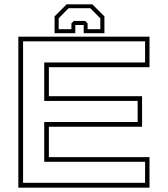

<svg xmlns="http://www.w3.org/2000/svg" viewBox="-20 -870 778 890"><path d="M65 0V-700H673V-558.5H206.5V-424H638.5V-282.5H206.5V-141.5H673V0ZM87 -22.5H652.5V-120H185V-304.5H618V-402H185V-580.5H652.5V-678.5H87ZM408 -850 464 -794V-716H368V-754H329V-716H233V-794L289 -850ZM398.5 -832H298L252 -785V-734.5H311V-761.5L322 -773H375L386 -761.5V-734.5H445V-785Z"/></svg>

Font: Tourney Expanded ExtraLight
Style: Regular
Weight: 200
Width: 7
Designer: Tyler Finck
Foundry: Etcetera Type Co
Version: Version 1.010; ttfautohint (v1.8.3)